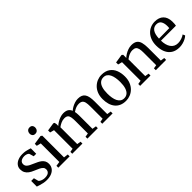

<svg xmlns="http://www.w3.org/2000/svg" viewBox="197 -1902 3042 3042"><g transform="rotate(-45 1718.0 -381.0)"><path d="M226 11Q188.5 11 152 3.2Q115.5 -4.5 86 -14Q56.5 -23.5 40 -29L40.5 -155.5H101L120.5 -79Q126 -68.5 143 -58.2Q160 -48 183 -41.5Q206 -35 230 -35Q268 -35 292.2 -45Q316.5 -55 328 -73.5Q339.5 -92 339.5 -117Q339.5 -144.5 322.2 -163.8Q305 -183 272 -200Q239 -217 191.5 -235.5Q144 -254.5 111.5 -278.2Q79 -302 62.2 -334Q45.5 -366 45.5 -409.5Q45.5 -454 71.5 -487Q97.5 -520 142 -538Q186.5 -556 242 -556Q284.5 -556 315.5 -549.8Q346.5 -543.5 367.8 -536.2Q389 -529 401.5 -525.5L401 -403.5H345L324 -476.5Q319.5 -486 307.2 -493.8Q295 -501.5 277.2 -506.5Q259.5 -511.5 238.5 -511.5Q209.5 -511.5 186.5 -502.5Q163.5 -493.5 150.2 -476.8Q137 -460 137 -436Q137 -403 155 -382.8Q173 -362.5 201.8 -348.5Q230.5 -334.5 263 -320.5Q295 -306.5 325.5 -291.8Q356 -277 380 -257.8Q404 -238.5 418.2 -212.2Q432.5 -186 432.5 -149.5Q432.5 -101.5 408.2 -65.5Q384 -29.5 337.5 -9.2Q291 11 226 11Z M492.5 0V-42L568 -52.5V-468.5L496.5 -486.5V-531L644 -553.5H650.5L672 -537V-51.5L746.5 -42V0ZM614 -636.5Q584 -636.5 567.8 -655Q551.5 -673.5 551.5 -701Q551.5 -730.5 569.5 -752.5Q587.5 -774.5 621.5 -774.5H622.5Q652.5 -774.5 668.8 -756.5Q685 -738.5 685 -711Q685 -681.5 667 -659Q649 -636.5 615 -636.5Z M805 0V-42L865 -52.5V-468.5L795.5 -486.5V-532L933 -553.5L952.5 -545L960.5 -511.5L960 -468Q981 -488.5 1014 -508.5Q1047 -528.5 1084.8 -541.8Q1122.5 -555 1157 -555Q1211 -555 1243.2 -535.8Q1275.5 -516.5 1291.5 -475.5Q1310.5 -494 1341.8 -512.2Q1373 -530.5 1410.2 -542.8Q1447.5 -555 1484 -555Q1529.5 -555 1560 -541.5Q1590.5 -528 1608.2 -500.8Q1626 -473.5 1633.8 -432Q1641.5 -390.5 1641.5 -334V-52.5L1709 -42V0H1477.5V-42L1537.5 -52.5V-330.5Q1537.5 -382 1530 -417Q1522.5 -452 1500.5 -469.5Q1478.5 -487 1436 -487Q1411 -487 1386.5 -479.8Q1362 -472.5 1340.8 -461.2Q1319.5 -450 1303 -437.5Q1306 -424 1307.8 -407.5Q1309.5 -391 1310.2 -372.2Q1311 -353.5 1311 -334V-52.5L1378 -42V0H1144V-42L1207 -52.5V-332.5Q1207 -384 1200.5 -418.2Q1194 -452.5 1173.8 -469.5Q1153.5 -486.5 1112.5 -486.5Q1073 -486.5 1035 -469Q997 -451.5 969 -429.5V-52.5L1033 -42V0Z M1756.5 -271.5Q1756.5 -341 1778 -394.2Q1799.5 -447.5 1836.8 -484Q1874 -520.5 1920 -539.2Q1966 -558 2015.5 -558Q2101 -558 2155.5 -520.5Q2210 -483 2235.8 -419.2Q2261.5 -355.5 2261.5 -275.5Q2261.5 -206 2240 -152.5Q2218.5 -99 2181.5 -62.5Q2144.5 -26 2098.2 -7.5Q2052 11 2003 11Q1939 11 1892.2 -10.5Q1845.5 -32 1815.5 -70.2Q1785.5 -108.5 1771 -160Q1756.5 -211.5 1756.5 -271.5ZM2010 -38.5Q2053.5 -38.5 2084 -63.8Q2114.5 -89 2130.8 -139.8Q2147 -190.5 2147 -266.5Q2147 -317 2139.5 -361Q2132 -405 2116 -438Q2100 -471 2073.8 -489.8Q2047.5 -508.5 2010 -508.5Q1966 -508.5 1935 -483.2Q1904 -458 1887.8 -407.5Q1871.5 -357 1871.5 -280Q1871.5 -229.5 1879 -185.5Q1886.5 -141.5 1903 -108.5Q1919.5 -75.5 1945.8 -57Q1972 -38.5 2010 -38.5Z M2388.5 -52.5V-468.5L2319 -486.5V-532L2456.5 -553.5H2465L2484.5 -537.5V-496.5L2483.5 -468.5Q2504 -488.5 2536.2 -508.5Q2568.5 -528.5 2606.8 -542Q2645 -555.5 2683.5 -555.5Q2745 -555.5 2779.5 -531.5Q2814 -507.5 2827.8 -458.2Q2841.5 -409 2841.5 -334V-51.5L2908 -42.5V0H2677V-42L2737.5 -51.5V-333Q2737.5 -384.5 2729.8 -418.8Q2722 -453 2700.8 -470Q2679.5 -487 2638 -487Q2610.5 -487 2584.2 -478.5Q2558 -470 2534.5 -456.5Q2511 -443 2492.5 -428.5V-52.5L2558 -42V0H2326V-42Z M3200.5 11Q3119 11 3064.5 -24.5Q3010 -60 2983 -123.5Q2956 -187 2956 -270.5Q2956 -336.5 2975.2 -389.5Q2994.5 -442.5 3029 -480Q3063.5 -517.5 3109.8 -537.5Q3156 -557.5 3210 -557.5Q3302 -557.5 3353.5 -507.2Q3405 -457 3407.5 -362Q3407.5 -332 3406.2 -310.2Q3405 -288.5 3401 -273H3066Q3066.5 -225 3077 -184.8Q3087.5 -144.5 3108 -114.8Q3128.5 -85 3159.2 -68.8Q3190 -52.5 3231 -52.5Q3272 -52.5 3313.5 -67Q3355 -81.5 3378 -100L3395.5 -61Q3377.5 -43 3347 -26.5Q3316.5 -10 3278.5 0.5Q3240.5 11 3200.5 11ZM3066.5 -318 3299 -320.5Q3300 -330.5 3300.8 -342.8Q3301.5 -355 3301.5 -365Q3301.5 -429.5 3277.2 -469Q3253 -508.5 3195.5 -508.5Q3168 -508.5 3145 -497.5Q3122 -486.5 3105 -463.5Q3088 -440.5 3078.2 -404.5Q3068.5 -368.5 3066.5 -318Z"/></g></svg>

Font: Merriweather 48pt
Style: Regular
Weight: 400
Version: Version 2.100